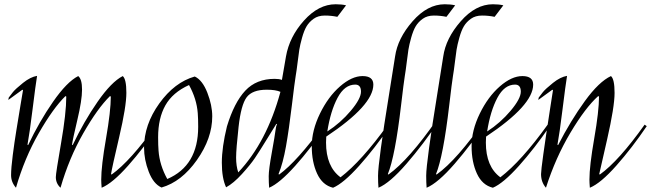

<svg xmlns="http://www.w3.org/2000/svg" viewBox="-20 -871 3055 901"><path d="M347 -514Q365 -500 365 -450.5Q365 -401 343 -308.5Q321 -216 318 -192L321 -190Q373 -300 438 -393.5Q503 -487 556 -514Q573 -500 573 -435.5Q573 -371 539.5 -228.5Q506 -86 501 -54L504 -52Q593 -116 714 -286L724 -279Q655 -177 581.5 -94Q508 -11 457 10Q455 -14 455 -28Q455 -92 477.5 -221Q500 -350 500 -418L496 -420Q438 -363 371 -246Q304 -129 264 10Q242 -10 242 -40Q242 -58 266.5 -199Q291 -340 291 -418L287 -420Q229 -363 162 -246Q95 -129 55 10Q32 -16 32 -49Q32 -82 40 -144Q48 -206 56.5 -257.5Q65 -309 76 -376.5Q87 -444 88 -448L85 -450L19 -402L21 -413Q28 -423 40.5 -438.5Q53 -454 88 -482Q123 -510 154 -515Q147 -473 133 -359.5Q119 -246 109 -192L112 -190Q164 -300 229 -393.5Q294 -487 347 -514Z M976 -325Q976 -222 904 -120Q832 -18 738 9Q700 -8 678 -65Q656 -122 656 -178Q656 -286 727.5 -385.5Q799 -485 894 -512Q930 -495 953 -436Q976 -377 976 -325ZM722 -227Q722 -188 724 -164Q729 -96 765 -31Q910 -93 910 -276Q910 -315 908 -340Q903 -407 867 -472Q790 -437 756 -376.5Q722 -316 722 -227Z M1555 -851Q1584 -851 1604 -846L1563 -792Q1535 -798 1504 -798Q1473 -798 1452 -783Q1431 -768 1419 -748Q1407 -728 1397.5 -694Q1388 -660 1384.5 -637.5Q1381 -615 1376.5 -577.5Q1372 -540 1367.5 -514Q1363 -488 1349.5 -375.5Q1336 -263 1322 -184Q1308 -105 1287 -54L1290 -52Q1374 -113 1500 -286L1510 -279Q1438 -174 1365 -92.5Q1292 -11 1243 10Q1241 -14 1241 -44.5Q1241 -75 1255.5 -155Q1270 -235 1272.5 -257Q1275 -279 1280 -288L1277 -290Q1273 -284 1235 -222Q1197 -160 1176 -129Q1155 -98 1115.5 -54.5Q1076 -11 1041 8Q1021 -35 1021 -107.5Q1021 -180 1045 -278Q1079 -390 1131 -445.5Q1183 -501 1269 -501Q1290 -501 1303 -496L1322 -606Q1338 -698 1406.5 -774.5Q1475 -851 1555 -851ZM1232 -450Q1164 -450 1137.5 -414.5Q1111 -379 1099.5 -275Q1088 -171 1088 -131.5Q1088 -92 1098 -62Q1232 -204 1296 -440Q1274 -450 1232 -450Z M1647 -474Q1597 -474 1564 -412Q1531 -350 1516 -254Q1578 -294 1626 -351Q1674 -408 1674 -441Q1674 -474 1647 -474ZM1732 -474Q1732 -377 1511 -230Q1510 -219 1510 -202Q1510 -89 1578 -39Q1677 -115 1800 -286L1810 -279Q1738 -174 1665 -92.5Q1592 -11 1543 10Q1493 -2 1468 -56.5Q1443 -111 1443 -185Q1443 -259 1481.5 -338Q1520 -417 1575.5 -465.5Q1631 -514 1681.5 -514Q1732 -514 1732 -474Z M2067 -851Q2096 -851 2116 -846L2075 -792Q2047 -798 2016 -798Q1985 -798 1964 -783Q1943 -768 1931 -748Q1919 -728 1909.5 -694Q1900 -660 1896.5 -637.5Q1893 -615 1888.5 -577.5Q1884 -540 1879.5 -513.5Q1875 -487 1862 -376Q1834 -137 1800 -54L1803 -52Q1899 -121 2031 -311L2041 -305Q1966 -193 1887.5 -102.5Q1809 -12 1756 10Q1754 -14 1754 -46Q1754 -78 1767.5 -177Q1781 -276 1803.5 -414Q1826 -552 1834 -606Q1846 -691 1916 -771Q1986 -851 2067 -851Z M2293 -851Q2322 -851 2342 -846L2301 -792Q2273 -798 2242 -798Q2211 -798 2190 -783Q2169 -768 2157 -748Q2145 -728 2135.5 -694Q2126 -660 2122.5 -637.5Q2119 -615 2114.5 -577.5Q2110 -540 2105.5 -513.5Q2101 -487 2088 -376Q2060 -137 2026 -54L2029 -52Q2125 -121 2257 -311L2267 -305Q2192 -193 2113.5 -102.5Q2035 -12 1982 10Q1980 -14 1980 -46Q1980 -78 1993.5 -177Q2007 -276 2029.5 -414Q2052 -552 2060 -606Q2072 -691 2142 -771Q2212 -851 2293 -851Z M2397 -474Q2347 -474 2314 -412Q2281 -350 2266 -254Q2328 -294 2376 -351Q2424 -408 2424 -441Q2424 -474 2397 -474ZM2482 -474Q2482 -377 2261 -230Q2260 -219 2260 -202Q2260 -89 2328 -39Q2427 -115 2550 -286L2560 -279Q2488 -174 2415 -92.5Q2342 -11 2293 10Q2243 -2 2218 -56.5Q2193 -111 2193 -185Q2193 -259 2231.5 -338Q2270 -417 2325.5 -465.5Q2381 -514 2431.5 -514Q2482 -514 2482 -474Z M2847 -514Q2864 -500 2864 -435Q2864 -370 2829 -216.5Q2794 -63 2792 -54L2795 -52Q2884 -116 3005 -286L3015 -279Q2946 -177 2872.5 -94Q2799 -11 2748 10Q2746 -14 2746 -28Q2746 -92 2768.5 -221Q2791 -350 2791 -418L2787 -420Q2727 -366 2657 -248.5Q2587 -131 2542 10Q2519 -16 2519 -54Q2519 -86 2561 -358L2575 -448L2572 -450L2506 -402L2508 -413Q2515 -423 2527.5 -438.5Q2540 -454 2575 -482Q2610 -510 2641 -515Q2634 -473 2620 -359.5Q2606 -246 2596 -192L2599 -190Q2658 -305 2724.5 -396.5Q2791 -488 2847 -514Z"/></svg>

Font: Felipa
Style: Regular
Weight: 400
Designer: Javier Alcaraz
Foundry: Fontstage
Version: Version 1.001